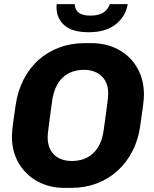

<svg xmlns="http://www.w3.org/2000/svg" viewBox="-20 -905 749 935"><path d="M294 10Q221 10 163 -21.5Q105 -53 71.5 -109.5Q38 -166 38 -242Q38 -262 43.5 -304Q49 -346 56 -392Q66 -461 94.5 -517Q123 -573 167 -612.5Q211 -652 268.5 -673.5Q326 -695 394 -695H425Q498 -695 556 -664Q614 -633 647.5 -576Q681 -519 681 -443Q681 -423 675.5 -381.5Q670 -340 663 -294Q654 -225 625 -169Q596 -113 552 -73Q508 -33 450.5 -11.5Q393 10 325 10ZM330 -121Q361 -121 387.5 -130.5Q414 -140 434 -159Q454 -178 467 -206Q480 -234 485 -272Q492 -321 496 -352Q500 -383 502.5 -401.5Q505 -420 506 -431Q507 -442 507 -450Q507 -487 492 -512.5Q477 -538 450.5 -551.5Q424 -565 389 -565Q358 -565 331.5 -555.5Q305 -546 285 -527Q265 -508 252 -479.5Q239 -451 234 -414Q227 -365 223 -333.5Q219 -302 216.5 -283.5Q214 -265 213 -254.5Q212 -244 212 -236Q212 -199 227 -173Q242 -147 268.5 -134Q295 -121 330 -121ZM412 -748Q327 -748 288.5 -786.5Q250 -825 256 -885H344Q345 -857 363.5 -843Q382 -829 420 -829Q459 -829 482 -843Q505 -857 515 -885H602Q592 -825 543.5 -786.5Q495 -748 412 -748Z"/></svg>

Font: Chivo Medium
Style: Bold Italic
Weight: 700
Italic angle: -8.05°
Version: Version 2.002